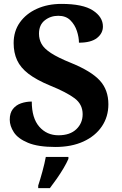

<svg xmlns="http://www.w3.org/2000/svg" viewBox="-20 -744 626 985"><path d="M264 10Q175 10 123.5 -11.5Q72 -33 51 -65.5Q30 -98 30 -130Q30 -164 46 -184.5Q62 -205 88 -214Q114 -223 143 -223Q143 -138 181.5 -94Q220 -50 280 -50Q339 -50 371.5 -81Q404 -112 404 -158Q404 -209 362.5 -240Q321 -271 237 -305Q167 -334 126 -365.5Q85 -397 67.5 -435.5Q50 -474 50 -523Q50 -584 82 -629Q114 -674 169.5 -699Q225 -724 295 -724Q405 -724 456.5 -690.5Q508 -657 508 -608Q508 -573 477.5 -549Q447 -525 385 -525Q385 -553 374.5 -585Q364 -617 341 -640Q318 -663 279 -663Q239 -663 209.5 -639.5Q180 -616 180 -571Q180 -543 193 -519Q206 -495 242 -471.5Q278 -448 345 -421Q448 -379 492 -331Q536 -283 536 -209Q536 -145 502.5 -95.5Q469 -46 408 -18Q347 10 264 10ZM176 208Q186 178 197.5 136Q209 94 215 61H331V71Q322 92 306 119Q290 146 271.5 172.5Q253 199 236 221H176Z"/></svg>

Font: Noto Serif Oriya
Style: Bold
Weight: 700
Designer: David Williams
Foundry: Google LLC, David Williams
Version: Version 1.051; ttfautohint (v1.8.4.7-5d5b)